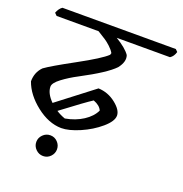

<svg xmlns="http://www.w3.org/2000/svg" viewBox="-134 -740 947 993"><g transform="rotate(20 339.0 -243.5)"><path d="M162 -141 360 -293Q413 -291 455.5 -257.5Q498 -224 498 -193Q498 -162 453 -123.5Q408 -85 349 -59.5Q290 -34 248 -34Q178 -35 110 -88.5Q42 -142 19 -208Q19 -258 52 -291Q86 -316 205.5 -381Q325 -446 357 -477L360 -487Q351 -503 333.5 -519Q316 -535 303.5 -543Q291 -551 259 -571H28L15 -584Q25 -610 42 -621H666L678 -609Q671 -583 652 -571H359Q417 -536 438 -505Q450 -472 418 -431Q375 -386 242 -316Q196 -292 159.5 -264.5Q123 -237 123 -217Q123 -180 162 -141ZM358 -226Q323 -204 200 -111Q221 -97 249 -87Q305 -97 346.5 -124Q388 -151 405 -187Q395 -212 358 -226ZM152 77Q152 54 169 37Q186 20 209.5 20Q233 20 249.5 37Q266 54 266 77Q266 100 249.5 117Q233 134 209.5 134Q186 134 169 117Q152 100 152 77Z"/></g></svg>

Font: Tillana Medium
Style: Regular
Weight: 500
Designer: Lipi Raval (Devanagari, Latin), Jonny Pinhorn (Latin)
Foundry: Indian Type Foundry
Version: Version 2.003;PS 1.0;hotconv 1.0.79;makeotf.lib2.5.61930; tt